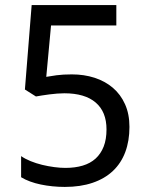

<svg xmlns="http://www.w3.org/2000/svg" viewBox="-20 -734 591 764"><path d="M266.1 -438Q314.5 -438 356.2 -424.6Q397.9 -411.1 429 -384.8Q460 -358.4 477.5 -319.3Q495.1 -280.3 495.1 -229Q495.1 -173.3 478.5 -128.9Q461.9 -84.5 429.2 -53.7Q396.5 -22.9 348.4 -6.6Q300.3 9.8 237.8 9.8Q212.9 9.8 188.7 7.3Q164.6 4.9 142.3 0.2Q120.1 -4.4 100.1 -11.7Q80.1 -19 64 -28.8V-112.8Q80.1 -101.6 101.8 -92.8Q123.5 -84 147.5 -78.1Q171.4 -72.3 195.6 -69.1Q219.7 -65.9 240.2 -65.9Q278.8 -65.9 309.1 -75Q339.4 -84 360.4 -103Q381.3 -122.1 392.6 -150.9Q403.8 -179.7 403.8 -219.2Q403.8 -289.1 360.8 -325.9Q317.9 -362.8 235.8 -362.8Q222.7 -362.8 207.3 -361.6Q191.9 -360.4 176.5 -358.4Q161.1 -356.4 147.2 -354.2Q133.3 -352.1 123 -350.1L79.1 -377.9L106 -713.9H442.9V-632.8H183.1L164.1 -428.2Q179.7 -431.2 205.3 -434.6Q231 -438 266.1 -438Z"/></svg>

Font: Puppies Kittens
Style: Regular
Weight: 400
Foundry: Ascender Corporation and Peter Mawhorter
Version: Version 0.1